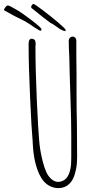

<svg xmlns="http://www.w3.org/2000/svg" viewBox="-93 -947 485 986"><path d="M131 -17Q118 -32 108 -54Q98 -76 92 -98Q82 -132 77 -183L75 -214Q75 -224 74.5 -227Q74 -230 74 -231Q69 -280 61.5 -447Q54 -614 54 -707V-714V-722Q54 -748 69 -748Q90 -748 90 -724V-717L89 -709Q89 -593 96 -434.5Q103 -276 110 -206Q115 -162 127 -116Q135 -85 144.5 -64Q154 -43 169 -29Q187 -13 204 -13Q221 -13 234.5 -21Q248 -29 255 -42Q262 -53 266.5 -70.5Q271 -88 272 -104Q273 -114 273 -137V-251Q273 -327 269 -438L265 -566L263 -651Q260 -707 260 -736Q260 -747 266 -753Q272 -759 280 -759Q288 -759 293.5 -753Q299 -747 299 -736V-660Q299 -610 300 -570V-480Q300 -383 302 -310Q303 -236 303 -144Q303 -119 301 -100Q299 -81 293 -60Q287 -36 276.5 -19.5Q266 -3 249 8Q230 19 207 19Q184 19 164 9Q144 -1 131 -17ZM199 -809Q177 -825 164 -831Q136 -851 74 -902Q67 -905 67 -912Q67 -916 71.5 -921.5Q76 -927 78 -927Q84 -927 125 -896Q166 -865 205 -832Q244 -799 245 -792L241 -787Q224 -790 199 -809ZM94 -800Q76 -811 58 -824L33 -839L-21 -866L-73 -895Q-71 -903 -64.5 -911Q-58 -919 -52 -919Q-45 -919 4 -890Q23 -878 72 -841Q120 -804 120 -797Q120 -789 114 -789Q111 -789 94 -800Z"/></svg>

Font: Amatic SC
Style: Regular
Weight: 400
Designer: Multiple Designers
Foundry: Vernon Adams
Version: Version 2.505